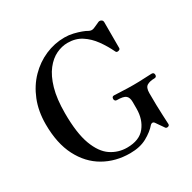

<svg xmlns="http://www.w3.org/2000/svg" viewBox="-164 -904 1083 1081"><g transform="rotate(-30 377.0 -363.0)"><path d="M383 12Q289 12 214 -31Q139 -74 95.5 -158.5Q52 -243 52 -367Q52 -452 79.5 -520.5Q107 -589 154.5 -637.5Q202 -686 262 -712Q322 -738 387 -738Q416 -738 443 -731.5Q470 -725 491.5 -717Q513 -709 522 -703Q533 -697 541.5 -697Q550 -697 557 -700Q563 -702 576.5 -708.5Q590 -715 595 -717Q605 -722 615 -717Q625 -712 625 -700V-532Q625 -523 612.5 -520Q600 -517 596 -527Q574 -573 545 -613Q516 -653 477.5 -678Q439 -703 387 -703Q350 -703 313 -685.5Q276 -668 245 -628.5Q214 -589 195.5 -524.5Q177 -460 177 -367Q177 -237 205 -162Q233 -87 280 -55.5Q327 -24 384 -24Q464 -24 501.5 -71Q539 -118 539 -188V-231Q539 -260 524.5 -272.5Q510 -285 466 -285Q459 -285 455.5 -290Q452 -295 452 -300Q452 -316 466 -316Q477 -316 514.5 -314Q552 -312 590 -312Q628 -312 662.5 -314Q697 -316 710 -316Q726 -316 726 -300Q726 -285 710 -285Q682 -285 663.5 -274.5Q645 -264 645 -228Q645 -143 648 -86.5Q651 -30 651 -23Q651 -13 640.5 -10.5Q630 -8 625 -15Q622 -20 614 -31Q606 -42 598.5 -53Q591 -64 589 -67Q583 -75 576 -74.5Q569 -74 564 -69Q538 -38 493 -13Q448 12 383 12Z"/></g></svg>

Font: Zen Old Mincho SemiBold
Style: Regular
Weight: 600
Version: Version 1.500